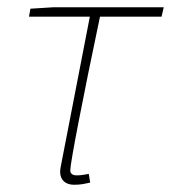

<svg xmlns="http://www.w3.org/2000/svg" viewBox="-20 -498 472 530"><path d="M184 12C203 12 210 10 229 6L225 -18C204 -14 199 -14 191 -14C180 -14 174 -19 174 -28C174 -48 208 -224 256 -452H426L432 -478H128L64 -474L60 -452H228L150 -50C148 -40 146 -30 146 -24C146 0 162 12 184 12Z"/></svg>

Font: Source Sans Pro ExtraLight
Style: Italic
Weight: 200
Italic angle: -11°
Designer: Paul D. Hunt
Foundry: Adobe Systems Incorporated
Version: Version 3.006;hotconv 1.0.111;makeotfexe 2.5.65597